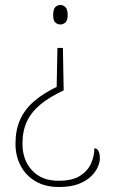

<svg xmlns="http://www.w3.org/2000/svg" viewBox="-20 -561 455 769"><path d="M235 -199Q179 -173 142.5 -143Q106 -113 88 -75Q70 -37 70 15Q70 80 108.5 121.5Q147 163 214 163Q270 163 301 143Q332 123 345 93Q358 63 358 33Q369 33 374.5 44Q380 55 380 75Q380 88 372 107Q364 126 345.5 144.5Q327 163 295.5 175.5Q264 188 216 188Q162 188 123 165.5Q84 143 63 103.5Q42 64 42 15Q42 -40 60.5 -81.5Q79 -123 116 -155Q153 -187 207 -213L210 -369H232ZM222 -541Q233 -541 242 -532.5Q251 -524 251 -501Q251 -479 242 -471Q233 -463 222 -463Q210 -463 201.5 -471Q193 -479 193 -501Q193 -524 201.5 -532.5Q210 -541 222 -541Z"/></svg>

Font: Noto Serif Ethiopic Thin
Style: Regular
Weight: 250
Version: Version 2.102